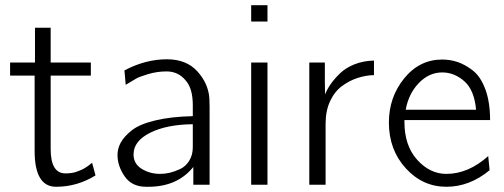

<svg xmlns="http://www.w3.org/2000/svg" viewBox="-20 -714 1948 742"><path d="M19 -421.9V-472.2H115.2V-606.9H175.8V-472.2H331.1V-421.9H175.8V-138.2Q175.8 -43.9 232.9 -43.9Q245.1 -43.9 256.1 -45.4Q267.1 -46.9 276.6 -50.5Q286.1 -54.2 293.5 -57.1Q300.8 -60.1 308.3 -64.9Q315.9 -69.8 320.1 -72.5Q324.2 -75.2 329.6 -80.1Q335 -85 335.9 -85L349.1 -36.1Q278.3 7.8 196.8 7.8Q113.8 7.8 113.8 -130.9V-421.9Z M434.1 -115.2Q434.1 -140.1 447 -163.6Q460 -187 489.5 -210.4Q519 -233.9 579.6 -248.5Q640.1 -263.2 725.1 -265.1V-307.1Q725.1 -372.1 697.8 -402.8Q668.9 -438 624 -438Q586.9 -438 552 -427.5Q517.1 -417 505.6 -409.9Q494.1 -402.8 465.8 -386.2L460.9 -441.9Q542 -484.9 625 -484.9Q700.2 -484.9 742.4 -438.5Q784.7 -392.1 789.1 -335L790 -300.8V0H727.1V-68.8Q665.5 7.8 553.2 7.8Q552.7 7.8 551.8 7.8H544.9Q489.7 7.8 461.9 -32.2Q434.1 -72.3 434.1 -115.2ZM496.1 -117.2Q496.1 -81.1 527.6 -61.5Q559.1 -42 599.1 -42Q617.2 -42 636 -46.4Q654.8 -50.8 676.3 -60.8Q697.8 -70.8 711.4 -93Q725.1 -115.2 725.1 -145V-233.9Q624 -232.9 560.1 -200.9Q496.1 -168.9 496.1 -117.2Z M950.7 0V-472.2H1013.7V0ZM950.7 -630.9V-693.8H1013.7V-630.9Z M1175.3 0V-472.2H1235.4V-396L1236.3 -349.1Q1244.1 -369.1 1258.1 -389.2Q1272 -409.2 1294.2 -430.7Q1316.4 -452.1 1350.3 -465.6Q1384.3 -479 1425.3 -480V-423.8Q1393.1 -422.9 1362.1 -412.8Q1331.1 -402.8 1302.2 -381.8Q1273.4 -360.8 1255.9 -323.5Q1238.3 -286.1 1238.3 -235.8V0Z M1482.9 -240.2Q1482.9 -338.4 1542 -411.1Q1601.1 -483.9 1689 -483.9Q1719.7 -483.9 1748.3 -474.4Q1776.9 -464.8 1806.9 -441.9Q1836.9 -418.9 1855.5 -369.4Q1874 -319.8 1874 -250H1543V-242.2Q1543 -151.4 1592 -96.7Q1641.1 -42 1705.1 -42Q1790 -42 1866.7 -110.8L1872.1 -56.2Q1794.9 7.8 1705.1 7.8Q1613.3 7.8 1548.1 -63.7Q1482.9 -135.3 1482.9 -240.2ZM1547.9 -290H1819.8Q1813 -366.2 1774.4 -400.1Q1735.8 -434.1 1689 -434.1Q1638.2 -434.1 1598.6 -393.1Q1559.1 -352.1 1547.9 -290Z"/></svg>

Font: CMU Bright
Style: Roman
Weight: 500
Version: Version 0.7.0